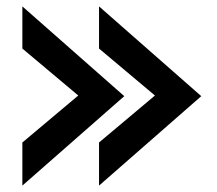

<svg xmlns="http://www.w3.org/2000/svg" viewBox="-20 -532 678 601"><path d="M290 49 610 -231 290 -512V-380L465 -233L290 -86ZM50 49 369 -231 50 -512V-380L225 -233L50 -86Z"/></svg>

Font: LINE Seed JP App_OTF Bold
Style: Regular
Weight: 700
Designer: LINE & Fontrix & Fontworks
Version: Version 1.009